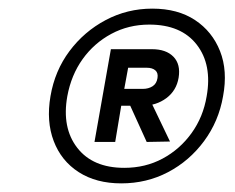

<svg xmlns="http://www.w3.org/2000/svg" viewBox="-20 -732 544 445"><path d="M261 -307Q203 -307 162.5 -333Q122 -359 104.5 -405Q87 -451 97 -509Q107 -568 141 -613.5Q175 -659 225 -685.5Q275 -712 333 -712Q392 -712 432 -685.5Q472 -659 490 -613.5Q508 -568 497 -509Q487 -451 453 -405Q419 -359 369.5 -333Q320 -307 261 -307ZM320 -403 275 -502H327L374 -404ZM268 -343Q317 -343 357 -364.5Q397 -386 424 -423.5Q451 -461 459 -509Q472 -582 436 -628.5Q400 -675 326 -675Q278 -675 238 -653.5Q198 -632 171.5 -595Q145 -558 136 -509Q123 -436 159 -389.5Q195 -343 268 -343ZM199 -403 237 -618H332Q365 -618 382 -600.5Q399 -583 394 -552Q389 -522 365.5 -504.5Q342 -487 310 -487H261L247 -403ZM268 -526H311Q324 -526 333.5 -532Q343 -538 345 -551Q347 -563 340 -569Q333 -575 320 -575H277Z"/></svg>

Font: DM Sans 16pt
Style: Italic
Weight: 400
Italic angle: -10°
Version: Version 4.004;gftools[0.9.30]